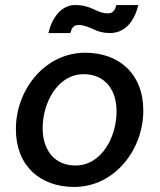

<svg xmlns="http://www.w3.org/2000/svg" viewBox="-20 -735 634 761"><path d="M274 6C433 6 548 -140 548 -297C548 -444 450 -526 318 -526C159 -526 43 -381 43 -223C43 -77 140 6 274 6ZM279 -79C199 -79 149 -137 149 -227C149 -326 207 -441 312 -441C393 -441 442 -383 442 -293C442 -194 384 -79 279 -79ZM172 -604H259C263 -621 270 -636 292 -636C311 -636 330 -628 346 -621C368 -610 389 -604 416 -604C473 -604 512 -647 528 -715H441C436 -694 427 -682 408 -682C391 -682 375 -687 354 -697C332 -708 309 -715 277 -715C226 -715 187 -669 172 -604Z"/></svg>

Font: Fixel Text 20240404 Medium
Style: Italic
Weight: 500
Width: 4
Italic angle: -10°
Designer: AlfaBravo + MacPaw
Foundry: Kyrylo Tkachov, Marchela Mozhyna, Serhii Makarenko, Maria Weinstein, Zakhar Kryvoshyya
Version: Version 1.211;Glyphs 3.2 (3225)